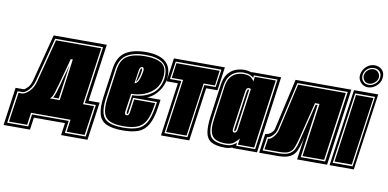

<svg xmlns="http://www.w3.org/2000/svg" viewBox="-120 -891 2462 1217"><g transform="rotate(10 1110.5 -282.5)"><path d="M-47 108 -13 -137H39Q47 -138 65 -156Q80 -171 90 -208L167 -506H509L457 -137H528L493 108H323L334 29H134L123 108ZM-27 90H108L119 11H355L344 90H478L507 -118H436L488 -487H180L107 -206Q97 -168 76 -144.5Q55 -121 37 -118H3ZM-17 81 11 -109H36Q56 -112 81 -137Q106 -162 116 -205L187 -478H478L426 -109H497L470 81H354L365 2H111L100 81ZM212 -109H276L313 -377H300L253 -204Q246 -178 236 -147.5Q226 -117 212 -109ZM232 -118Q241 -133 247.5 -153Q254 -173 259 -193L262 -202Q270 -237 280 -270Q285 -287 290 -305Q295 -323 299 -340L268 -118Z M701 11Q633 11 595.5 -7Q558 -25 547 -67Q536 -109 546 -179L572 -365Q583 -442 632 -473Q681 -504 763 -504Q847 -504 889 -469Q931 -434 923 -357Q915 -315 893.5 -284Q872 -253 846 -236Q840 -232 834 -229Q828 -226 819 -222H905L898 -173Q887 -97 863 -57Q839 -17 799.5 -3Q760 11 701 11ZM701 -7Q756 -7 792 -20Q828 -33 849.5 -69.5Q871 -106 881 -176L885 -204H732L719 -111Q718 -97 712 -97Q707 -97 708 -111L723 -219Q797 -221 846.5 -255.5Q896 -290 906 -360Q913 -429 876 -457.5Q839 -486 763 -486Q688 -486 643.5 -458.5Q599 -431 589 -362L563 -176Q554 -112 564 -75Q574 -38 607.5 -22.5Q641 -7 701 -7ZM701 -16Q650 -16 618 -28.5Q586 -41 574.5 -75Q563 -109 572 -176L598 -361Q607 -428 649 -452.5Q691 -477 763 -477Q835 -477 870.5 -452.5Q906 -428 897 -361Q891 -316 864 -286.5Q837 -257 798 -242Q759 -227 715 -227L698 -111Q695 -88 710 -88Q725 -88 728 -111L740 -195H875L872 -176Q862 -109 841.5 -75Q821 -41 787 -28.5Q753 -16 701 -16ZM724 -296Q739 -300 747.5 -316Q756 -332 760 -351Q768 -383 766 -394.5Q764 -406 754 -406Q740 -406 736 -379ZM732 -308 744 -378Q746 -390 748 -393.5Q750 -397 753 -397Q761 -397 752 -354Q748 -338 742.5 -324Q737 -310 732 -308Z M947 0 995 -344H922L943 -495H1271L1250 -344H1177L1129 0ZM966 -18H1114L1162 -362H1235L1252 -477H958L941 -362H1014ZM975 -27 1024 -371H951L964 -468H1242L1229 -371H1156L1107 -27Z M1360 6Q1301 6 1271 -11.5Q1241 -29 1234 -67.5Q1227 -106 1235 -168L1264 -380Q1271 -428 1291.5 -454Q1312 -480 1339.5 -490.5Q1367 -501 1394 -501Q1409 -501 1422 -498.5Q1435 -496 1444 -493V-495H1633L1565 0H1407V-4Q1388 6 1360 6ZM1360 -12Q1386 -12 1402 -19.5Q1418 -27 1429 -38L1428 -18H1550L1613 -477H1461L1459 -461Q1450 -470 1434.5 -476.5Q1419 -483 1394 -483Q1371 -483 1347.5 -474Q1324 -465 1306 -442Q1288 -419 1282 -377L1252 -165Q1240 -82 1262 -47Q1284 -12 1360 -12ZM1360 -21Q1321 -21 1296 -32Q1271 -43 1261.5 -74Q1252 -105 1261 -165L1290 -376Q1296 -415 1312.5 -436Q1329 -457 1351 -465.5Q1373 -474 1394 -474Q1429 -474 1443.5 -462.5Q1458 -451 1464 -438L1468 -469H1603L1542 -27H1437L1443 -69Q1434 -54 1413.5 -37.5Q1393 -21 1360 -21ZM1401 -98Q1416 -98 1420 -124L1457 -389Q1450 -392 1442 -392Q1436 -392 1431 -386.5Q1426 -381 1424 -365L1390 -124Q1388 -109 1391.5 -103.5Q1395 -98 1401 -98ZM1402 -107Q1400 -107 1399 -110.5Q1398 -114 1399 -124L1433 -364Q1436 -383 1442 -383Q1445 -383 1447 -382L1411 -124Q1408 -107 1402 -107Z M1579 0 1596 -124Q1614 -124 1631 -137.5Q1648 -151 1652 -168L1726 -495H2085L2016 0H1823L1844 -150Q1842 -144 1842 -141L1840 -131Q1838 -127 1838 -124L1836 -115Q1828 -81 1816 -55Q1804 -29 1777 -14.5Q1750 0 1698 0ZM1598 -18H1700Q1744 -18 1767 -30Q1790 -42 1801 -64Q1812 -86 1818 -115L1819 -121Q1820 -123 1820 -124.5Q1820 -126 1821 -128L1879 -362H1891L1843 -18H2000L2065 -477H1741L1670 -167Q1665 -144 1646.5 -125Q1628 -106 1611 -106ZM1608 -27 1619 -97Q1636 -97 1654.5 -119.5Q1673 -142 1678 -166L1747 -468H2054L1992 -27H1853L1902 -371H1873L1813 -130Q1804 -97 1795.5 -74Q1787 -51 1767 -39Q1747 -27 1701 -27Z M2032 0 2102 -495H2258L2188 0ZM2049 -18H2177L2241 -476H2113ZM2059 -28 2120 -467H2232L2170 -28ZM2185 -528Q2156 -528 2137.5 -549.5Q2119 -571 2123 -599Q2128 -630 2151 -651.5Q2174 -673 2205 -673Q2234 -673 2253 -653.5Q2272 -634 2267 -599Q2263 -571 2238.5 -549.5Q2214 -528 2185 -528ZM2187 -544Q2210 -544 2229 -560.5Q2248 -577 2251 -599Q2255 -625 2240.5 -640Q2226 -655 2203 -655Q2179 -655 2160.5 -639Q2142 -623 2139 -599Q2136 -577 2149.5 -560.5Q2163 -544 2187 -544ZM2188 -552Q2167 -552 2156 -567Q2145 -582 2147 -599Q2149 -618 2165 -632.5Q2181 -647 2202 -647Q2221 -647 2233 -632.5Q2245 -618 2243 -599Q2241 -582 2224 -567Q2207 -552 2188 -552Z"/></g></svg>

Font: Alumni Sans Collegiate One
Style: Italic
Weight: 400
Italic angle: -8°
Designer: Robert E. Leuschke
Foundry: Robert E. Leuschke
Version: Version 1.100